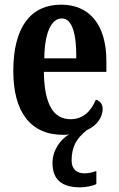

<svg xmlns="http://www.w3.org/2000/svg" viewBox="-20 -568 509 823"><path d="M324 235C343 235 377 230 393 221V165C374 172 358 175 342 175C310 175 287 158 287 120C287 62 307 26 352 -10C400 -32 420 -69 420 -101C420 -123 407 -136 391 -141C372 -95 339 -57 283 -57C209 -57 170 -120 168 -260H436V-306C436 -464 362 -548 242 -548C112 -548 37 -452 37 -264C37 -90 109 10 251 10C260 10 268 10 276 8C237 31 205 78 205 130C205 204 247 235 324 235ZM307 -318H170C171 -428 200 -489 245 -489C290 -489 308 -422 307 -318Z"/></svg>

Font: Noto Serif Bengali ExtraCondensed
Style: Bold
Weight: 700
Width: 2
Designer: Juan Bruce, Universal Thirst, Indian Type Foundry and the Monotype Design Team.
Foundry: Monotype Imaging Inc.
Version: Version 2.003